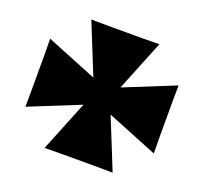

<svg xmlns="http://www.w3.org/2000/svg" viewBox="-123 -855 1070 1006"><g transform="rotate(20 411.5 -352.0)"><path d="M504.1 5.6 601.2 6.5 487.2 -275.8 769.5 -161.8 768.6 -259.3V-444.1L769.5 -541.2L487.2 -427.2L601.2 -709.5L503.7 -708.6H318.9L221.8 -709.5L335.8 -427.2L53.5 -541.2L54.4 -443.7V-258.9L53.5 -161.8L335.8 -275.8L221.8 6.5L319.3 5.6Z"/></g></svg>

Font: Stormning
Style: Bold
Weight: 400
Designer: Robert Jablonski, Mew Too
Foundry: Cannot Into Space Fonts
Version: Version 0.90